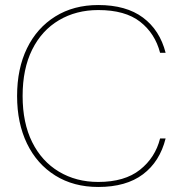

<svg xmlns="http://www.w3.org/2000/svg" viewBox="-20 -732 727 764"><path d="M371 12Q273 12 200 -33.5Q127 -79 87.5 -160.5Q48 -242 48 -350Q48 -459 87.5 -540Q127 -621 200 -666.5Q273 -712 371 -712Q482 -712 549 -662Q616 -612 639 -522H617Q597 -599 537.5 -645.5Q478 -692 371 -692Q283 -692 214.5 -651.5Q146 -611 108 -534.5Q70 -458 70 -350Q70 -243 108 -166.5Q146 -90 214.5 -49Q283 -8 371 -8Q476 -8 537 -56.5Q598 -105 617 -181H639Q616 -89 549 -38.5Q482 12 371 12Z"/></svg>

Font: DM Sans 17pt Thin
Style: Regular
Weight: 250
Version: Version 4.004;gftools[0.9.30]